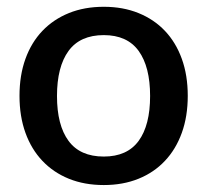

<svg xmlns="http://www.w3.org/2000/svg" viewBox="-20 -538 611 566"><path d="M286 -518Q342.5 -518 388.2 -499.5Q434 -481 466.2 -447Q498.5 -413 516 -364.5Q533.5 -316 533.5 -255.5Q533.5 -195 516 -146.5Q498.5 -98 466.2 -63.8Q434 -29.5 388.2 -11Q342.5 7.5 286 7.5Q229 7.5 183.2 -11Q137.5 -29.5 105 -63.8Q72.5 -98 55 -146.5Q37.5 -195 37.5 -255.5Q37.5 -316 55 -364.5Q72.5 -413 105 -447Q137.5 -481 183.2 -499.5Q229 -518 286 -518ZM286 -76.5Q355 -76.5 388.8 -122.8Q422.5 -169 422.5 -255Q422.5 -341 388.8 -387.8Q355 -434.5 286 -434.5Q216 -434.5 182 -387.8Q148 -341 148 -255Q148 -169 182 -122.8Q216 -76.5 286 -76.5Z"/></svg>

Font: LatoLatin Semibold
Style: Regular
Weight: 600
Designer: Lukasz Dziedzic with Adam Twardoch and Botio Nikoltchev
Foundry: tyPoland Lukasz Dziedzic
Version: Version 2.015; 2015-08-06; http://www.latofonts.com/